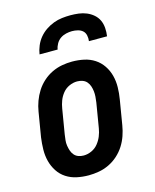

<svg xmlns="http://www.w3.org/2000/svg" viewBox="-113 -816 726 901"><g transform="rotate(-15 250.0 -366.0)"><path d="M206 8Q176 8 148 2Q120 -4 97 -19Q74 -34 59 -57Q44 -80 37 -107Q30 -134 30.5 -163.5Q31 -193 35 -222L55 -342Q59 -367 68 -391.5Q77 -416 91 -438Q105 -460 125 -478Q145 -496 169 -507.5Q193 -519 218 -523.5Q243 -528 267 -528Q297 -528 325 -522Q353 -516 376 -501Q399 -486 414.5 -463Q430 -440 437 -413Q444 -386 443.5 -356.5Q443 -327 438 -298L418 -178Q414 -153 405.5 -128.5Q397 -104 383 -82Q369 -60 349 -42Q329 -24 305 -12.5Q281 -1 255.5 3.5Q230 8 206 8ZM207 -88Q226 -88 245 -96.5Q264 -105 277 -121Q290 -137 297.5 -155.5Q305 -174 308 -193L328 -313Q330 -327 331 -340.5Q332 -354 330.5 -367Q329 -380 325 -392Q321 -404 313 -413.5Q305 -423 292.5 -427.5Q280 -432 266 -432Q247 -432 228 -423.5Q209 -415 196 -399Q183 -383 176 -364.5Q169 -346 166 -327L146 -207Q144 -193 142.5 -179.5Q141 -166 143 -153Q145 -140 149 -128Q153 -116 161 -106.5Q169 -97 181 -92.5Q193 -88 207 -88ZM129 -600Q132 -620 140.5 -640.5Q149 -661 163 -678Q177 -695 195.5 -707.5Q214 -720 234 -727.5Q254 -735 275 -737.5Q296 -740 316 -740Q336 -740 356 -737.5Q376 -735 394 -727.5Q412 -720 426.5 -707.5Q441 -695 449 -678Q457 -661 458.5 -640.5Q460 -620 457 -600H369Q371 -614 368 -628Q365 -642 355.5 -650.5Q346 -659 332 -662.5Q318 -666 304 -666Q290 -666 275 -662.5Q260 -659 247.5 -650.5Q235 -642 227 -628Q219 -614 217 -600Z"/></g></svg>

Font: Iosevka Curly Slab
Style: Bold Italic
Weight: 700
Italic angle: -9°
Monospace: yes
Designer: Belleve Invis
Foundry: Belleve Invis
Version: Version 22.1.2; ttfautohint (v1.8.4)